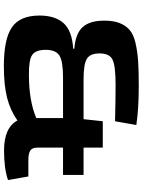

<svg xmlns="http://www.w3.org/2000/svg" viewBox="111 -854 756 1019"><g transform="rotate(90 489.5 -345.0)"><path d="M917 -117 936 -9Q876 12 779 12Q658 12 620 -59Q566 -21 499 -4Q432 13 331 13Q187 13 125 -30Q63 -73 63 -176Q63 -259 103.5 -304Q144 -349 239 -355V-361Q159 -367 124.5 -405Q90 -443 90 -520Q90 -569 103 -601.5Q116 -634 139.5 -654.5Q163 -675 208 -685.5Q253 -696 304 -699.5Q355 -703 435 -703Q560 -703 644 -690L624 -577Q504 -580 430 -580Q331 -580 297.5 -564Q264 -548 264 -495Q264 -445 292.5 -427.5Q321 -410 401 -410H613L624 -512H764V-410H909V-301H764V-164Q764 -138 779 -127.5Q794 -117 832 -117ZM245 -209Q245 -156 272 -137.5Q299 -119 378 -120Q515 -120 607 -159V-301H391Q306 -301 275.5 -282Q245 -263 245 -209Z"/></g></svg>

Font: Exo 2 Expanded
Style: Bold
Weight: 700
Width: 7
Designer: Natanael Gama
Version: Version 1.001;PS 001.001;hotconv 1.0.70;makeotf.lib2.5.58329